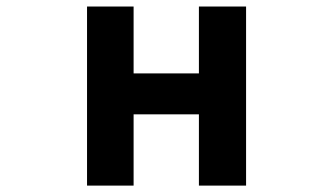

<svg xmlns="http://www.w3.org/2000/svg" viewBox="-20 -580 1040 600"><path d="M252 0V-559.6H397.5V-350.6H601.6V-559.6H749V0H601.6V-222.7H397.5V0Z"/></svg>

Font: Gen Shin Gothic Monospace Bold
Style: Bold
Weight: 700
Designer: [Source Han Sans]
Ryoko NISHIZUKA  (kana & ideographs); Paul D. Hunt (Latin, Greek & Cyrillic); Wenlong ZHANG  (bopomofo
Version: Version 1.002.20150607